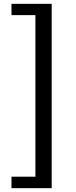

<svg xmlns="http://www.w3.org/2000/svg" viewBox="-20 -869 395 1003"><path d="M165 54H40V114H250V-849H40V-790H165Z"/></svg>

Font: Bithumb Trading Sans Medium
Style: Regular
Weight: 500
Designer: Ham Hyungwon
Foundry: Bithumb
Version: Version 1.200;FEAKit 1.0